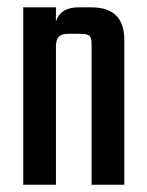

<svg xmlns="http://www.w3.org/2000/svg" viewBox="-20 -508 405 528"><path d="M195.8 -487.8H231Q321.8 -487.8 321.8 -398.9V0H231.9V-386.2Q231.9 -403.8 226.1 -409.4Q220.2 -415 202.1 -415H167Q149.4 -415 141.6 -407Q133.8 -398.9 133.8 -379.9V0H43.9V-487.8H133.8V-449.2Q146.5 -487.8 195.8 -487.8Z"/></svg>

Font: Teko
Style: Regular
Weight: 400
Designer: Manushi Parikh, Jonny Pinhorn
Foundry: Indian Type Foundry
Version: Version 2.000;PS 1.0;hotconv 1.0.79;makeotf.lib2.5.61930